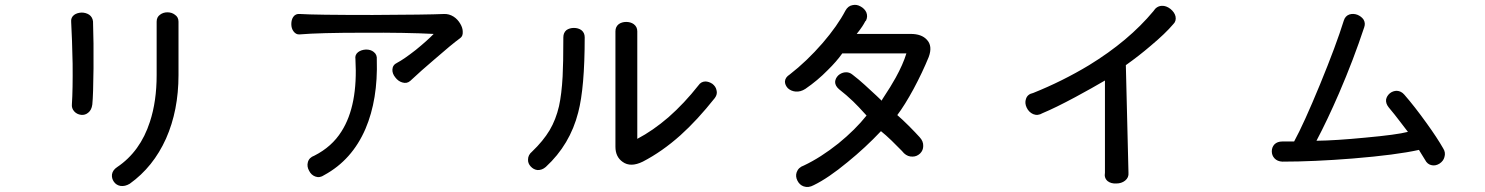

<svg xmlns="http://www.w3.org/2000/svg" viewBox="-20 -763 6040 781"><path d="M269.5 -673.8Q273.4 -603.5 275.4 -503.9Q276.4 -398.4 272.5 -339.8Q270.5 -322.3 282.2 -309.6Q293 -297.9 309.6 -295.9Q326.2 -293.9 338.9 -304.7Q352.5 -315.4 355.5 -337.9Q359.4 -377 360.4 -485.4Q361.3 -590.8 358.4 -675.8Q356.4 -693.4 342.8 -703.1Q329.1 -711.9 311.5 -711.9Q293 -710.9 281.2 -702.1Q267.6 -691.4 269.5 -673.8ZM617.2 -674.8V-458Q617.2 -350.6 589.8 -267.6Q550.8 -146.5 456.1 -83Q438.5 -71.3 435.5 -53.7Q433.6 -37.1 443.4 -23.4Q453.1 -9.8 469.7 -6.8Q488.3 -3.9 507.8 -15.6Q603.5 -84 655.3 -199.2Q706.1 -313.5 706.1 -458V-674.8Q706.1 -693.4 691.4 -703.1Q678.7 -712.9 661.1 -712.9Q643.6 -712.9 630.9 -703.1Q617.2 -693.4 617.2 -674.8Z M1425.8 -522.5Q1436.5 -334 1369.1 -228.5Q1330.1 -166 1258.8 -129.9Q1237.3 -122.1 1232.4 -103.5Q1227.5 -85.9 1237.3 -68.4Q1246.1 -50.8 1262.7 -44.9Q1280.3 -38.1 1298.8 -50.8Q1412.1 -112.3 1466.8 -239.3Q1517.6 -358.4 1512.7 -520.5Q1514.6 -541 1500 -551.8Q1488.3 -561.5 1468.8 -561.5Q1449.2 -560.5 1436.5 -550.8Q1422.9 -540 1425.8 -522.5ZM1200.2 -706.1Q1182.6 -708 1172.9 -694.3Q1165 -682.6 1165 -665Q1165 -647.5 1173.8 -635.7Q1183.6 -622.1 1198.2 -623Q1279.3 -629.9 1458 -629.9Q1631.8 -630.9 1744.1 -625Q1717.8 -597.7 1670.9 -559.6Q1622.1 -521.5 1595.7 -507.8Q1577.1 -499 1576.2 -480.5Q1575.2 -463.9 1587.9 -448.2Q1599.6 -432.6 1616.2 -427.7Q1634.8 -421.9 1648.4 -433.6Q1694.3 -476.6 1746.1 -520.5Q1816.4 -582 1852.5 -608.4Q1863.3 -616.2 1862.3 -633.8Q1862.3 -649.4 1852.5 -666Q1841.8 -684.6 1825.2 -695.3Q1806.6 -707 1786.1 -706.1Q1717.8 -703.1 1496.1 -702.1Q1258.8 -702.1 1200.2 -706.1Z M2271.5 -611.3Q2271.5 -503.9 2268.6 -452.1Q2264.6 -379.9 2253.9 -331.1Q2241.2 -276.4 2215.8 -233.4Q2189.5 -189.5 2144.5 -146.5Q2127.9 -132.8 2127.9 -114.3Q2127 -98.6 2138.7 -85.9Q2150.4 -73.2 2166 -71.3Q2184.6 -70.3 2200.2 -84Q2298.8 -174.8 2332 -305.7Q2358.4 -406.2 2358.4 -611.3Q2358.4 -629.9 2344.7 -640.6Q2332 -649.4 2314.5 -649.4Q2296.9 -649.4 2284.2 -640.6Q2271.5 -629.9 2271.5 -611.3ZM2483.4 -635.7V-166Q2483.4 -125 2512.7 -104.5Q2544.9 -81.1 2594.7 -105.5Q2673.8 -146.5 2748 -212.9Q2816.4 -274.4 2887.7 -364.3Q2899.4 -379.9 2894.5 -396.5Q2891.6 -411.1 2877.9 -421.9Q2863.3 -431.6 2848.6 -431.6Q2831.1 -430.7 2821.3 -416Q2763.7 -342.8 2699.2 -286.1Q2635.7 -231.4 2572.3 -198.2V-635.7Q2572.3 -654.3 2557.6 -665Q2544.9 -673.8 2527.3 -673.8Q2509.8 -673.8 2497.1 -665Q2483.4 -654.3 2483.4 -635.7Z M3418.9 -719.7Q3386.7 -658.2 3326.2 -587.9Q3261.7 -513.7 3192.4 -460Q3173.8 -448.2 3172.9 -431.6Q3172.9 -417 3184.6 -404.3Q3197.3 -392.6 3215.8 -390.6Q3236.3 -388.7 3255.9 -401.4Q3305.7 -435.5 3346.7 -477.5Q3382.8 -512.7 3406.2 -545.9H3667Q3653.3 -501 3623 -446.3Q3605.5 -414.1 3569.3 -359.4L3566.4 -353.5L3544.9 -374Q3511.7 -404.3 3497.1 -418Q3473.6 -439.5 3448.2 -459Q3434.6 -470.7 3417 -468.8Q3401.4 -466.8 3389.6 -456.1Q3377.9 -444.3 3377 -429.7Q3377 -414.1 3392.6 -400.4Q3423.8 -376 3450.2 -350.6Q3468.8 -333 3504.9 -293Q3459 -235.4 3390.6 -179.7Q3318.4 -122.1 3250 -89.8Q3227.5 -82 3220.7 -62.5Q3214.8 -45.9 3223.6 -28.3Q3232.4 -10.7 3249 -4.9Q3268.6 2 3290 -9.8Q3348.6 -38.1 3427.7 -103.5Q3501 -163.1 3563.5 -229.5Q3583 -213.9 3606.4 -191.4Q3620.1 -177.7 3648.4 -149.4L3657.2 -139.6Q3672.9 -125 3692.4 -126Q3709 -126 3722.7 -138.7Q3735.4 -151.4 3735.4 -168.9Q3736.3 -188.5 3720.7 -205.1Q3704.1 -223.6 3676.8 -251Q3650.4 -277.3 3629.9 -294.9Q3660.2 -335 3696.3 -401.4Q3732.4 -468.8 3757.8 -531.2Q3774.4 -576.2 3750 -601.6Q3728.5 -625 3684.6 -625H3464.8Q3477.5 -640.6 3487.3 -655.3Q3493.2 -664.1 3500 -676.8L3502.9 -679.7Q3510.7 -696.3 3503.9 -712.9Q3497.1 -727.5 3481.4 -736.3Q3464.8 -746.1 3448.2 -742.2Q3429.7 -739.3 3418.9 -719.7Z M4182.6 -384.8Q4159.2 -379.9 4153.3 -360.4Q4147.5 -343.8 4156.2 -325.2Q4165 -306.6 4182.6 -298.8Q4201.2 -291 4220.7 -302.7Q4272.5 -324.2 4354.5 -368.2Q4424.8 -406.2 4474.6 -435.5V-60.5Q4470.7 -39.1 4485.4 -26.4Q4499 -15.6 4520.5 -16.6Q4542 -16.6 4556.6 -28.3Q4572.3 -41 4570.3 -60.5L4559.6 -498Q4612.3 -535.2 4661.1 -577.1Q4720.7 -627 4752 -664.1Q4765.6 -676.8 4761.7 -696.3Q4757.8 -712.9 4741.2 -726.6Q4723.6 -740.2 4706.1 -739.3Q4684.6 -738.3 4671.9 -717.8Q4571.3 -596.7 4410.2 -498Q4301.8 -432.6 4182.6 -384.8Z M5446.3 -679.7Q5415 -579.1 5349.6 -419.9Q5283.2 -258.8 5244.1 -187.5H5196.3Q5175.8 -187.5 5164.1 -175.8Q5153.3 -164.1 5153.3 -147.5Q5153.3 -130.9 5164.1 -119.1Q5175.8 -106.4 5196.3 -105.5Q5323.2 -105.5 5482.4 -118.2Q5660.2 -132.8 5752 -153.3L5755.9 -146.5L5776.4 -113.3Q5786.1 -93.8 5804.7 -90.8Q5820.3 -87.9 5835.9 -97.7Q5851.6 -108.4 5855.5 -124Q5861.3 -142.6 5850.6 -159.2Q5826.2 -202.1 5783.2 -261.7Q5733.4 -331.1 5692.4 -377.9Q5679.7 -392.6 5662.1 -393.6Q5646.5 -393.6 5633.8 -383.8Q5621.1 -373 5618.2 -358.4Q5616.2 -341.8 5628.9 -326.2Q5654.3 -295.9 5674.8 -268.6Q5693.4 -245.1 5707 -226.6Q5662.1 -214.8 5533.2 -203.1Q5413.1 -191.4 5335 -190.4Q5378.9 -273.4 5426.8 -383.8Q5485.4 -519.5 5529.3 -652.3Q5535.2 -668.9 5526.4 -683.6Q5517.6 -696.3 5501 -703.1Q5484.4 -709 5468.8 -704.1Q5452.1 -698.2 5446.3 -679.7Z"/></svg>

Font: Gungsuh
Style: Regular
Weight: 400
Version: Version 2.21